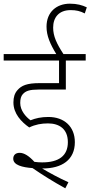

<svg xmlns="http://www.w3.org/2000/svg" viewBox="-20 -916 492 1044"><path d="M241 -245C302 -245 349 -215 349 -143C349 -69 300 -33 209 -33C195 -33 181 -34 167 -36C138 -68 111 -85 87 -85C64 -85 52 -72 52 -53C52 -18 102 -6 157 -2C209 34 270 72 335 108L352 75C301 52 251 25 209 0C210 0 211 0 212 0C317 0 387 -47 387 -143C387 -228 329 -280 243 -280C204 -280 173 -273 146 -262C120 -281 90 -315 90 -356C90 -377 94 -393 104 -404C120 -422 142 -429 189 -429H338V-587H446V-622H325C288 -679 269 -719 269 -766C269 -821 300 -861 364 -861C394 -861 416 -856 441 -843L452 -876C427 -888 399 -896 360 -896C288 -896 233 -851 233 -771C233 -721 253 -676 286 -622H0V-587H301V-464H196C126 -464 97 -451 75 -426C60 -409 53 -388 53 -359C53 -298 96 -253 139 -223C172 -239 205 -245 241 -245Z"/></svg>

Font: Noto Sans SemiCondensed ExtraLight
Style: Italic
Weight: 200
Width: 4
Italic angle: -12°
Designer: Monotype Design Team
Foundry: Monotype Imaging Inc.
Version: Version 2.013